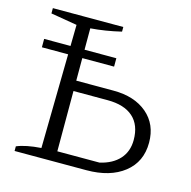

<svg xmlns="http://www.w3.org/2000/svg" viewBox="-97 -744 837 840"><g transform="rotate(15 321.0 -323.5)"><path d="M41 0V-21Q81 -38 151 -43L160 -603L41 -623V-647H360V-626Q289 -609 222 -604V-367H391Q486 -367 543 -318.5Q600 -270 600 -187Q600 -100 536.5 -50Q473 0 366 0ZM222 -47H413Q470 -60 501 -94.5Q532 -129 532 -181Q532 -249 492 -284.5Q452 -320 377 -320H222ZM39 -507.1H366V-469.1H39Z"/></g></svg>

Font: Piazzolla SC Light
Style: Regular
Weight: 300
Designer: Juan Pablo del Peral
Foundry: Huerta Tipografica
Version: Version 1.330